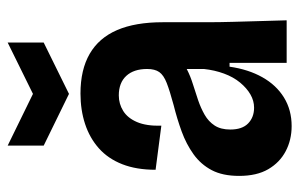

<svg xmlns="http://www.w3.org/2000/svg" viewBox="-160 -608 781 501"><g transform="rotate(-90 230.5 -357.5)"><path d="M152 13Q116 13 86.5 -2.5Q57 -18 39.5 -48Q22 -78 22 -124Q22 -167 37 -195.5Q52 -224 78.5 -243Q105 -262 138 -274Q171 -286 207 -295Q244 -305 264.5 -313Q285 -321 293 -332.5Q301 -344 301 -364Q301 -399 283 -418.5Q265 -438 232 -438Q210 -438 191.5 -426.5Q173 -415 162.5 -390.5Q152 -366 153 -327L38 -342Q38 -392 52.5 -429Q67 -466 94 -490Q121 -514 157.5 -526Q194 -538 237 -538Q299 -538 340.5 -514Q382 -490 402.5 -442.5Q423 -395 423 -323V-209Q423 -176 424 -140.5Q425 -105 426 -69.5Q427 -34 428 0H317Q317 -37 317 -73.5Q317 -110 317 -149H307Q300 -100 279.5 -63.5Q259 -27 226.5 -7Q194 13 152 13ZM200 -85Q218 -85 234.5 -94.5Q251 -104 265.5 -121.5Q280 -139 289 -163.5Q298 -188 301 -216V-275L328 -282Q317 -269 299.5 -260Q282 -251 261 -244.5Q240 -238 219.5 -231Q199 -224 181.5 -214Q164 -204 153.5 -188Q143 -172 143 -147Q143 -116 159 -100.5Q175 -85 200 -85ZM101 -728 236 -662 370 -728V-634L236 -568L101 -634Z"/></g></svg>

Font: Bricolage Grotesque 72pt SemiCondensed SemiBold
Style: Regular
Weight: 600
Width: 4
Designer: Mathieu Triay
Foundry: Atelier Triay
Version: Version 1.001;gftools[0.9.33.dev8+g029e19f]